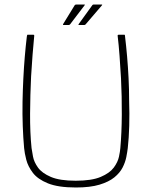

<svg xmlns="http://www.w3.org/2000/svg" viewBox="-20 -827 674 852"><path d="M317 5Q238 5 192.5 -13.5Q147 -32 125.5 -60.5Q104 -89 96.5 -118.5Q89 -148 87 -170Q83 -214 81 -267Q79 -320 80 -376Q81 -427 83.5 -477.5Q86 -528 90 -575.5Q94 -623 99 -664Q99 -666 100 -669.5Q101 -673 102 -673Q109 -673 115 -673Q121 -673 128 -673Q130 -673 131 -672Q132 -671 132 -669Q128 -629 124.5 -583.5Q121 -538 118 -488Q114 -406 113.5 -322.5Q113 -239 120 -170Q122 -156 126.5 -132Q131 -108 148.5 -83.5Q166 -59 205.5 -42Q245 -25 316 -25Q387 -25 427 -42Q467 -59 485 -83.5Q503 -108 508 -132Q513 -156 514 -170Q520 -237 520.5 -317.5Q521 -398 517 -479Q514 -531 510.5 -579Q507 -627 502 -669Q502 -671 503.5 -672Q505 -673 506 -673Q513 -673 519 -673Q525 -673 532 -673Q534 -673 534.5 -669.5Q535 -666 535 -664Q540 -623 544 -576.5Q548 -530 550.5 -480.5Q553 -431 553 -381Q555 -323 553.5 -269Q552 -215 547 -170Q545 -153 540.5 -130Q536 -107 524 -83.5Q512 -60 487.5 -40Q463 -20 421.5 -7.5Q380 5 317 5ZM291 -719Q290 -718 288.5 -717Q287 -716 285 -716H262Q258 -716 260 -720L311 -803Q313 -807 319 -807H354Q356 -807 356.5 -806Q357 -805 355 -803ZM360 -719Q359 -718 357.5 -717Q356 -716 354 -716H331Q328 -716 328 -717.5Q328 -719 329 -720L389 -803Q391 -806 393 -806.5Q395 -807 397 -807H431Q433 -807 433.5 -806Q434 -805 432 -803Z"/></svg>

Font: Glory Thin Thin
Style: Regular
Weight: 250
Version: Version 1.011